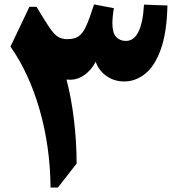

<svg xmlns="http://www.w3.org/2000/svg" viewBox="-20 -840 810 860"><path d="M625 -819.3 730 -815.4Q727.1 -692.4 699.7 -617.4Q672.4 -542.5 629.4 -508.8Q586.4 -475.1 536.6 -475.1Q491.2 -475.1 456.5 -499.8Q421.9 -524.4 408.7 -563.5Q388.7 -524.4 354.2 -501.5Q319.8 -478.5 277.8 -483.9Q299.8 -400.9 311.5 -301.5Q323.2 -202.1 323.2 -107.4L239.3 0H206.5Q204.6 -184.6 157.5 -348.4Q110.4 -512.2 26.9 -631.3L111.8 -809.6H143.6Q179.7 -749 200.7 -717.8Q221.7 -686.5 239.3 -675.5Q256.8 -664.6 281.7 -664.6Q313.5 -664.6 332.5 -677.7Q351.6 -690.9 366.7 -724.9Q381.8 -758.8 401.4 -820.3L490.2 -803.2Q486.8 -785.2 485.1 -766.6Q483.4 -748 483.4 -735.8Q483.4 -692.4 500.2 -674.6Q517.1 -656.7 543.9 -656.7Q615.7 -656.7 625 -819.3Z"/></svg>

Font: Pinar-DS4-FD ExtraBold
Style: Regular
Weight: 800
Designer: Amin Abedi
Version: Version 3.000